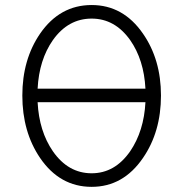

<svg xmlns="http://www.w3.org/2000/svg" viewBox="-20 -722 728 760"><path d="M128.9 -317.4H555.7Q549.8 -203.1 495.1 -123Q434.6 -36.1 342.8 -36.1Q250 -36.1 189.5 -123Q134.8 -202.1 128.9 -317.4ZM555.7 -371.1H128.9Q134.8 -485.4 189.5 -563.5Q250 -648.4 342.8 -648.4Q434.6 -648.4 495.1 -563.5Q549.8 -485.4 555.7 -371.1ZM342.8 -702.1Q216.8 -702.1 138.7 -588.9Q68.4 -486.3 68.4 -343.8Q68.4 -200.2 138.7 -96.7Q216.8 17.6 342.8 17.6Q467.8 17.6 545.9 -96.7Q617.2 -200.2 617.2 -343.8Q617.2 -486.3 545.9 -588.9Q467.8 -702.1 342.8 -702.1Z"/></svg>

Font: Gulim
Style: Regular
Weight: 400
Version: Version 2.21